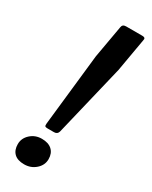

<svg xmlns="http://www.w3.org/2000/svg" viewBox="-185 -722 622 785"><g transform="rotate(30 126.5 -329.5)"><path d="M237 -678Q251 -678 251 -670Q251 -667 250 -663L223 -508L142 -171Q138 -156 122 -156H92Q82 -156 79.5 -159Q77 -162 78 -172L115 -510L142 -663Q144 -678 161 -678ZM158 -49Q158 -21 135.5 -1Q113 19 81.5 19Q50 19 34 3.5Q18 -12 18 -40Q18 -68 40 -88Q62 -108 93 -108Q124 -108 141 -92.5Q158 -77 158 -49Z"/></g></svg>

Font: Crete Round
Style: Italic
Weight: 400
Designer: Veronika Burian
Foundry: TypeTogether
Version: Version 1.001; ttfautohint (v1.6)